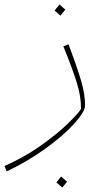

<svg xmlns="http://www.w3.org/2000/svg" viewBox="-54 -514 476 858"><path d="M-34 228Q54 189 127 137.5Q200 86 247 40.5Q294 -5 308 -27Q309 -80 289.5 -143.5Q270 -207 229 -307L252 -316Q290 -216 308.5 -153Q327 -90 326 -39Q323 -11 275 41.5Q227 94 147 151.5Q67 209 -24 252ZM198 301 219 275 246 298 224 324ZM190 -467 212 -494 238 -471 216 -444Z"/></svg>

Font: FiraGO Thin
Style: Italic
Weight: 100
Italic angle: -8°
Designer: bBox Type GmbH
Foundry: bBox Type GmbH
Version: Version 1.001